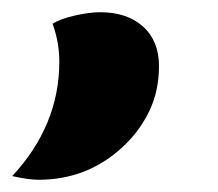

<svg xmlns="http://www.w3.org/2000/svg" viewBox="-91 -159 357 314"><path d="M-71 129Q6 46 6 -58Q6 -90 -5 -120Q7 -128 31 -133.5Q55 -139 73 -139Q117 -139 143 -115.5Q169 -92 169 -51Q169 -10 153 23Q137 56 110 81Q52 135 -28 135Q-44 135 -71 129Z"/></svg>

Font: Sansita One
Style: Regular
Weight: 400
Designer: Pablo Cosgaya
Foundry: Omnibus-Type
Version: Version 1.001